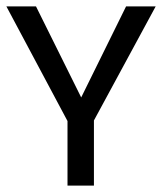

<svg xmlns="http://www.w3.org/2000/svg" viewBox="-37 -583 509 603"><path d="M176 -201 -17 -563H76L218 -277L359 -563H452L256 -201ZM175 0V-214H258V0Z"/></svg>

Font: Darker Grotesque SemiBold
Style: Regular
Weight: 600
Designer: Gabriel Lam
Foundry: TypeRant
Version: Version 1.000;gftools[0.9.28]